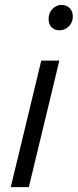

<svg xmlns="http://www.w3.org/2000/svg" viewBox="-20 -766 318 786"><path d="M24 0 149 -518H223L98 0ZM224 -642Q203 -642 191 -654.5Q179 -667 179 -688Q179 -706 187 -719Q195 -732 207 -739Q219 -746 232 -746Q252 -746 265 -733Q278 -720 278 -698Q278 -681 269.5 -668Q261 -655 249 -648.5Q237 -642 224 -642Z"/></svg>

Font: Ubuntu Sans
Style: Italic
Weight: 400
Italic angle: -13.5°
Designer: Dalton Maag Ltd
Foundry: Dalton Maag Ltd
Version: Version 1.006